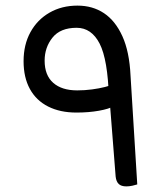

<svg xmlns="http://www.w3.org/2000/svg" viewBox="-20 -657 586 684"><path d="M445 -388 469 0Q463 2 452 4.5Q441 7 430 7Q412 7 403 -1.5Q394 -10 392 -28L369 -320L385 -279Q369 -269 332.5 -262.5Q296 -256 252 -256Q194 -256 151.5 -277.5Q109 -299 86.5 -340Q64 -381 64 -439Q64 -498 88.5 -542.5Q113 -587 156.5 -612Q200 -637 256 -637Q310 -637 350.5 -610Q391 -583 416 -528Q441 -473 445 -388ZM253 -558Q195 -558 167 -523Q139 -488 139 -441Q139 -389 169.5 -362Q200 -335 255 -335Q282 -335 308 -338.5Q334 -342 353.5 -347Q373 -352 377 -355L368 -308Q364 -445 335 -501.5Q306 -558 253 -558Z"/></svg>

Font: Baloo Bhaijaan 2
Style: Regular
Weight: 400
Designer: Sanskriti Dholi, Noopur Datye and Ek Type
Foundry: Ek Type
Version: Version 1.701